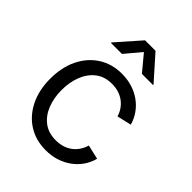

<svg xmlns="http://www.w3.org/2000/svg" viewBox="-217 -868 993 993"><g transform="rotate(45 279.5 -371.0)"><path d="M293.5 11.2Q220.7 11.2 165.5 -23.7Q110.4 -58.6 79.3 -121.6Q48.3 -184.6 48.3 -267.1Q48.3 -351.1 79.3 -414.3Q110.4 -477.5 165.5 -512.7Q220.7 -547.9 293.5 -547.9Q334.5 -547.9 369.9 -536.6Q405.3 -525.4 433.6 -504.9Q461.9 -484.4 481.9 -456.1Q502 -427.7 511.2 -393.6L432.1 -375.5Q426.8 -395.5 414.8 -413.6Q402.8 -431.6 385.5 -445.3Q368.2 -459 345 -466.8Q321.8 -474.6 293.5 -474.6Q239.7 -474.6 203.6 -446.3Q167.5 -418 149.4 -371.1Q131.3 -324.2 131.3 -267.1Q131.3 -210.9 149.4 -164.3Q167.5 -117.7 203.6 -89.8Q239.7 -62 293.5 -62Q322.3 -62 345.7 -69.8Q369.1 -77.6 386.7 -91.6Q404.3 -105.5 416.3 -124.3Q428.2 -143.1 434.1 -164.1L512.7 -146Q503.9 -111.3 483.9 -82.5Q463.9 -53.7 435.1 -32.7Q406.2 -11.7 370.4 -0.2Q334.5 11.2 293.5 11.2ZM220.2 -620.1H139.6V-623.5L254.9 -754.4H331.5L447.8 -623.5V-620.1H366.2L293.5 -707.5Z"/></g></svg>

Font: V-Inter
Style: Regular-375
Weight: 375
Designer: Rasmus Andersson
Foundry: rsms
Version: Version 4.000;git-4146feb